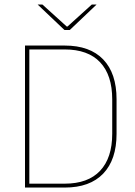

<svg xmlns="http://www.w3.org/2000/svg" viewBox="-20 -844 608 864"><path d="M102.5 0V-17.5H271Q376 -17.5 430.5 -75.5Q485 -133.5 485 -242V-397Q485 -506 430.5 -563.8Q376 -621.5 271 -621.5H101.5V-639H271.5Q384.5 -639 444.5 -576.5Q504.5 -514 504.5 -397.5V-241.5Q504.5 -125.5 444.5 -62.8Q384.5 0 271.5 0ZM92.5 0V-639H112V0ZM270 -709 150 -823V-823.5H171L280.5 -724.5H283.5L393 -823.5H414V-823L294 -709Z"/></svg>

Font: Anek Latin Thin
Style: Regular
Weight: 250
Designer: Yesha Goshar
Foundry: Ek Type
Version: Version 1.003